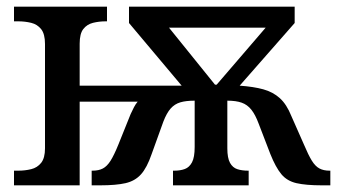

<svg xmlns="http://www.w3.org/2000/svg" viewBox="-20 -556 1013 576"><path d="M22 0V-44H35Q55 -44 73.5 -48.5Q92 -53 103.5 -67.5Q115 -82 115 -111V-424Q115 -454 103.5 -468.5Q92 -483 73.5 -487.5Q55 -492 35 -492H22V-536H301V-492H297Q277 -492 259 -487.5Q241 -483 230 -469Q219 -455 219 -425V-299H525L367 -487V-536H864V-487L699 -299Q741 -296 770 -288Q799 -280 819.5 -261.5Q840 -243 854 -208L892 -122Q905 -91 915.5 -74Q926 -57 938.5 -50.5Q951 -44 968 -44H971V0H945Q898 0 869.5 -6.5Q841 -13 824 -33.5Q807 -54 791 -94L756 -185Q746 -212 734 -227Q722 -242 705 -248Q688 -254 662 -254V-111Q662 -82 670 -67.5Q678 -53 692 -48.5Q706 -44 724 -44H726V0H499V-44H503Q521 -44 534.5 -49Q548 -54 556 -69Q564 -84 564 -115V-254Q538 -254 521 -249Q504 -244 492 -230.5Q480 -217 470 -191L435 -94Q421 -53 403 -33Q385 -13 356.5 -6.5Q328 0 281 0H255V-44H258Q276 -44 288.5 -50.5Q301 -57 311.5 -73.5Q322 -90 335 -122L372 -214Q377 -225 382 -234.5Q387 -244 393 -251H219V0ZM625 -302H630L777 -473H487Z"/></svg>

Font: ET Text
Style: Regular
Weight: 470
Designer: Monotype Design Team
Foundry: Monotype Imaging Inc.
Version: Version 2.009